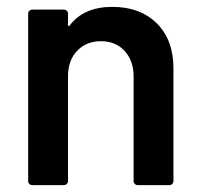

<svg xmlns="http://www.w3.org/2000/svg" viewBox="-20 -539 584 559"><path d="M307 -519Q388 -519 436.5 -471Q485 -423 485 -340V-12Q485 -7 481.5 -3.5Q478 0 473 0H381Q376 0 372.5 -3.5Q369 -7 369 -12V-316Q369 -362 343 -390.5Q317 -419 274 -419Q231 -419 204.5 -391Q178 -363 178 -317V-12Q178 -7 174.5 -3.5Q171 0 166 0H74Q69 0 65.5 -3.5Q62 -7 62 -12V-499Q62 -504 65.5 -507.5Q69 -511 74 -511H166Q171 -511 174.5 -507.5Q178 -504 178 -499V-467Q178 -464 179.5 -463.5Q181 -463 181 -463Q182 -463 183 -465Q224 -519 307 -519Z"/></svg>

Font: LinhAnh SemBd
Style: Regular
Weight: 600
Monospace: yes
Designer: Jeremy Tribby
Foundry: Tribby Type
Version: Version 1.408